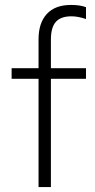

<svg xmlns="http://www.w3.org/2000/svg" viewBox="-20 -757 386 777"><path d="M136 0V-438H27V-481H136V-598Q136 -664 169.5 -700.5Q203 -737 267 -737Q285 -737 299.5 -735Q314 -733 328 -728V-680Q296 -691 269 -691Q226 -691 206 -668.5Q186 -646 186 -597V-481H328V-438H186V0Z"/></svg>

Font: Red Hat Text Light
Style: Regular
Weight: 300
Designer: Pentagram, MCKL
Foundry: Pentagram, MCKL
Version: Version 1.023; ttfautohint (v1.8.3)